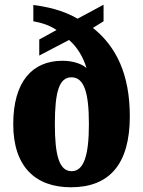

<svg xmlns="http://www.w3.org/2000/svg" viewBox="-20 -782 605 812"><path d="M280 10C442 10 529 -87 529 -290C529 -467 472 -585 373 -664L418 -692V-762L308 -703C243 -741 173 -754 121 -761V-692C150 -687 190 -676 219 -655L146 -615V-547L272 -613C309 -581 333 -537 346 -494C329 -510 292 -525 244 -525C116 -525 36 -436 36 -257C36 -78 129 10 280 10ZM283 -58C230 -58 212 -126 212 -257C212 -396 231 -455 282 -455C335 -455 356 -393 356 -257C356 -126 335 -58 283 -58Z"/></svg>

Font: Noto Serif Sinhala Condensed Black
Style: Regular
Weight: 900
Width: 3
Designer: Jelle Bosma - Monotype Design Team
Foundry: Monotype Imaging Inc.
Version: Version 2.007